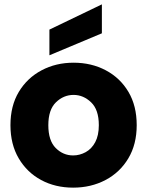

<svg xmlns="http://www.w3.org/2000/svg" viewBox="-20 -854 677 882"><path d="M316 8Q234 8 169 -27Q104 -62 66 -126.5Q28 -191 28 -279Q28 -368 66.5 -432Q105 -496 171 -531Q237 -566 318 -566Q400 -566 466 -531Q532 -496 570 -432Q608 -368 608 -279Q608 -191 569.5 -126.5Q531 -62 464.5 -27Q398 8 316 8ZM316 -140Q346 -140 373.5 -155Q401 -170 417.5 -201Q434 -232 434 -279Q434 -350 398.5 -384Q363 -418 318 -418Q272 -418 237 -384Q202 -350 202 -279Q202 -208 236 -174Q270 -140 316 -140ZM448 -834V-701L207 -600V-718Z"/></svg>

Font: Poppins
Style: Bold
Weight: 700
Designer: Ninad Kale (Devanagari), Jonny Pinhorn (Latin)
Version: Version 5.002